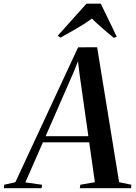

<svg xmlns="http://www.w3.org/2000/svg" viewBox="-92 -998 720 1018"><path d="M-71.5 0 -69.5 -18.5 -10.5 -32 322 -747 423 -747.5 539.5 -32 604.5 -18.5 602.5 0H331L334 -18.5L411 -32L381 -243.5H135.5L42.5 -31L131 -18.5L128.5 0ZM150 -276H376.5L329.5 -606.5L321.5 -673.5L300.5 -620.5ZM214 -808.5 366.5 -978.5H442.5L527 -803.5L511 -797.5Q481 -822 451.5 -847.5Q422 -873 395.5 -899.5Q360 -873.5 317.8 -849Q275.5 -824.5 229 -798.5Z"/></svg>

Font: Merriweather 144pt Medium
Style: Italic
Weight: 500
Italic angle: -7.8°
Version: Version 2.101